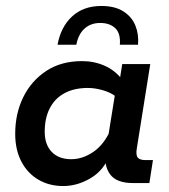

<svg xmlns="http://www.w3.org/2000/svg" viewBox="-20 -614 568 644"><path d="M192 10Q145 10 108.5 -11.5Q72 -33 51.5 -72.5Q31 -112 31 -165Q31 -233 58 -288Q85 -343 135 -376Q185 -409 255 -409Q296 -409 331 -393.5Q366 -378 390 -347L380 -336L390 -399H484L439 -117Q435 -94 442 -85.5Q449 -77 468 -77H493L481 0H426Q371 0 349.5 -29Q328 -58 335 -103L338 -123L350 -99Q330 -44 285 -17Q240 10 192 10ZM219 -80Q257 -80 293 -104.5Q329 -129 351 -179L341 -144L368 -312L369 -290Q351 -304 324.5 -311.5Q298 -319 275 -319Q229 -319 196.5 -301.5Q164 -284 147 -251Q130 -218 130 -172Q130 -129 153.5 -104.5Q177 -80 219 -80ZM173 -464Q184 -524 222 -559Q260 -594 320 -594Q365 -594 393.5 -576Q422 -558 434 -528.5Q446 -499 443 -464H382Q385 -502 366.5 -519.5Q348 -537 316 -537Q285 -537 264 -518.5Q243 -500 236 -464Z"/></svg>

Font: Rokkitt SemiBold
Style: Italic
Weight: 600
Italic angle: -9°
Designer: Vernon Adams
Foundry: Vernon Adams
Version: Version 3.103